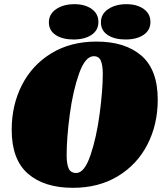

<svg xmlns="http://www.w3.org/2000/svg" viewBox="-20 -879 779 919"><path d="M735 -402Q735 -283 685.5 -187Q636 -91 544 -35.5Q452 20 329 20Q192 20 114 -47.5Q36 -115 36 -258Q36 -376 85 -472Q134 -568 226 -624Q318 -680 442 -680Q579 -680 657 -612.5Q735 -545 735 -402ZM299 -136Q299 -95 308.5 -73Q318 -51 345 -51Q384 -51 413 -136Q442 -221 457 -334.5Q472 -448 472 -525Q472 -565 463 -587.5Q454 -610 429 -610Q388 -610 358.5 -527Q329 -444 314 -331.5Q299 -219 299 -136ZM451 -774Q451 -734 418 -712Q385 -690 332 -690Q279 -690 246.5 -711.5Q214 -733 214 -772Q214 -812 249 -835.5Q284 -859 336 -859Q387 -859 419 -836Q451 -813 451 -774ZM700 -774Q700 -734 667 -712Q634 -690 581 -690Q528 -690 495.5 -711.5Q463 -733 463 -772Q463 -812 498 -835.5Q533 -859 585 -859Q636 -859 668 -836Q700 -813 700 -774Z"/></svg>

Font: Sansita Black Italic
Style: Regular
Weight: 900
Italic angle: -11°
Designer: Pablo Cosgaya
Foundry: Omnibus-Type
Version: Version 1.006